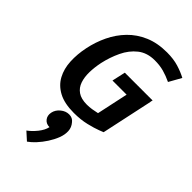

<svg xmlns="http://www.w3.org/2000/svg" viewBox="-301 -770 1211 1211"><g transform="rotate(45 304.5 -164.5)"><path d="M329 -397H577L573 -382H574L500 -37Q500 -37 470.5 -25.5Q441 -14 391.5 -2Q342 10 281 10Q197 10 144.5 -18Q92 -46 66 -94.5Q40 -143 37 -205Q34 -267 48 -334Q62 -402 91.5 -463.5Q121 -525 167.5 -573Q214 -621 278.5 -648.5Q343 -676 427 -676Q486 -676 531 -662Q576 -648 609 -630L563 -548Q525 -566 489 -576Q453 -586 408 -586Q340 -586 294.5 -550Q249 -514 221.5 -456Q194 -398 180 -334Q170 -286 169 -241.5Q168 -197 180 -161.5Q192 -126 221.5 -105.5Q251 -85 302 -85Q324 -85 346 -88.5Q368 -92 390 -97L435 -307H309ZM236 182Q206 182 189.5 161Q173 140 179 110Q185 80 211 58.5Q237 37 267 37Q297 37 314 59Q336 84 337.5 115.5Q339 147 326 180.5Q313 214 292 246.5Q271 279 246.5 305.5Q222 332 200 347L148 300Q177 279 203 246.5Q229 214 236 182Z"/></g></svg>

Font: Epunda Sans SemiBold
Style: Italic
Weight: 600
Italic angle: -12.0243°
Designer: Simon Atzbach
Foundry: typofactur
Version: Version 2.204; ttfautohint (v1.8.4.7-5d5b)